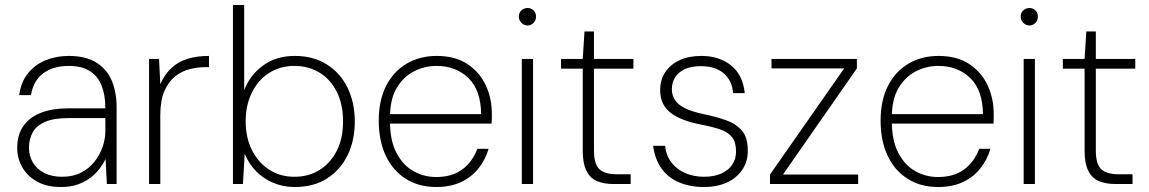

<svg xmlns="http://www.w3.org/2000/svg" viewBox="-20 -737 4603 769"><path d="M224 12Q167 12 128 -10Q89 -32 69 -67.5Q49 -103 49 -144Q49 -198 74 -233Q99 -268 144.5 -285.5Q190 -303 251 -303H402Q402 -356 387 -394Q372 -432 339.5 -452.5Q307 -473 255 -473Q194 -473 154 -444Q114 -415 104 -356H57Q64 -409 92.5 -444Q121 -479 163.5 -496Q206 -513 255 -513Q324 -513 366.5 -486Q409 -459 428 -413Q447 -367 447 -308V0H408L403 -100Q395 -84 381 -64.5Q367 -45 346 -28Q325 -11 295 0.5Q265 12 224 12ZM229 -29Q272 -29 304.5 -45.5Q337 -62 358.5 -89.5Q380 -117 391 -149Q402 -181 402 -212V-264H254Q194 -264 159.5 -248.5Q125 -233 110.5 -206Q96 -179 96 -145Q96 -113 111.5 -86.5Q127 -60 157 -44.5Q187 -29 229 -29Z M577 0V-501H617L622 -400Q640 -440 667 -465Q694 -490 731.5 -501.5Q769 -513 817 -513V-468H801Q771 -468 739.5 -460Q708 -452 681.5 -431Q655 -410 638.5 -372.5Q622 -335 622 -275V0Z M1161 12Q1114 12 1074 -5Q1034 -22 1005 -52Q976 -82 960 -121L953 0H913V-717H958V-376Q981 -436 1033.5 -474.5Q1086 -513 1161 -513Q1235 -513 1289 -479Q1343 -445 1372 -385.5Q1401 -326 1401 -250Q1401 -174 1372 -115Q1343 -56 1289.5 -22Q1236 12 1161 12ZM1159 -29Q1217 -29 1260.5 -56.5Q1304 -84 1329 -133.5Q1354 -183 1354 -251Q1354 -319 1329 -369Q1304 -419 1260 -446Q1216 -473 1159 -473Q1102 -473 1058 -445Q1014 -417 989 -366.5Q964 -316 964 -251Q964 -186 989 -136Q1014 -86 1058 -57.5Q1102 -29 1159 -29Z M1727 12Q1657 12 1605 -21Q1553 -54 1525 -113.5Q1497 -173 1497 -254Q1497 -335 1526.5 -393Q1556 -451 1608.5 -482Q1661 -513 1729 -513Q1803 -513 1852 -480.5Q1901 -448 1925.5 -395.5Q1950 -343 1950 -281Q1950 -272 1950 -263Q1950 -254 1949 -242H1529V-280H1907Q1906 -376 1856 -424.5Q1806 -473 1728 -473Q1680 -473 1637.5 -451Q1595 -429 1568.5 -384Q1542 -339 1542 -268V-250Q1542 -174 1568 -124.5Q1594 -75 1636 -51.5Q1678 -28 1727 -28Q1790 -28 1831 -58Q1872 -88 1892 -141H1937Q1924 -97 1896 -62Q1868 -27 1826 -7.5Q1784 12 1727 12Z M2070 0V-501H2115V0ZM2093 -635Q2079 -635 2068.5 -645.5Q2058 -656 2058 -670Q2058 -686 2068.5 -695.5Q2079 -705 2093 -705Q2107 -705 2117 -695.5Q2127 -686 2127 -670Q2127 -656 2117 -645.5Q2107 -635 2093 -635Z M2438 0Q2398 0 2370.5 -12Q2343 -24 2328.5 -53.5Q2314 -83 2314 -133V-462H2227V-501H2314L2321 -611H2359V-501H2517V-462H2359V-134Q2359 -81 2380 -60Q2401 -39 2451 -39H2506V0Z M2799 12Q2744 12 2700 -6.5Q2656 -25 2629.5 -62Q2603 -99 2596 -153H2644Q2648 -114 2669.5 -86Q2691 -58 2725 -43.5Q2759 -29 2800 -29Q2840 -29 2869 -42Q2898 -55 2913 -78Q2928 -101 2928 -130Q2928 -167 2912.5 -187Q2897 -207 2866 -218Q2835 -229 2788 -238Q2751 -245 2721 -256Q2691 -267 2669 -283Q2647 -299 2635.5 -322Q2624 -345 2624 -376Q2624 -417 2644 -447.5Q2664 -478 2701 -495.5Q2738 -513 2789 -513Q2860 -513 2907.5 -475.5Q2955 -438 2963 -364H2916Q2913 -413 2879.5 -442.5Q2846 -472 2788 -472Q2731 -472 2701 -446.5Q2671 -421 2671 -379Q2671 -356 2683 -337Q2695 -318 2723 -304Q2751 -290 2797 -280Q2846 -270 2886.5 -256Q2927 -242 2951 -214.5Q2975 -187 2975 -135Q2976 -93 2954.5 -59.5Q2933 -26 2893.5 -7Q2854 12 2799 12Z M3064 0V-38L3361 -463H3070V-501H3412V-463L3116 -38H3417V0Z M3737 12Q3667 12 3615 -21Q3563 -54 3535 -113.5Q3507 -173 3507 -254Q3507 -335 3536.5 -393Q3566 -451 3618.5 -482Q3671 -513 3739 -513Q3813 -513 3862 -480.5Q3911 -448 3935.5 -395.5Q3960 -343 3960 -281Q3960 -272 3960 -263Q3960 -254 3959 -242H3539V-280H3917Q3916 -376 3866 -424.5Q3816 -473 3738 -473Q3690 -473 3647.5 -451Q3605 -429 3578.5 -384Q3552 -339 3552 -268V-250Q3552 -174 3578 -124.5Q3604 -75 3646 -51.5Q3688 -28 3737 -28Q3800 -28 3841 -58Q3882 -88 3902 -141H3947Q3934 -97 3906 -62Q3878 -27 3836 -7.5Q3794 12 3737 12Z M4080 0V-501H4125V0ZM4103 -635Q4089 -635 4078.5 -645.5Q4068 -656 4068 -670Q4068 -686 4078.5 -695.5Q4089 -705 4103 -705Q4117 -705 4127 -695.5Q4137 -686 4137 -670Q4137 -656 4127 -645.5Q4117 -635 4103 -635Z M4448 0Q4408 0 4380.5 -12Q4353 -24 4338.5 -53.5Q4324 -83 4324 -133V-462H4237V-501H4324L4331 -611H4369V-501H4527V-462H4369V-134Q4369 -81 4390 -60Q4411 -39 4461 -39H4516V0Z"/></svg>

Font: DM Sans 17pt ExtraLight
Style: Regular
Weight: 250
Version: Version 4.004;gftools[0.9.30]